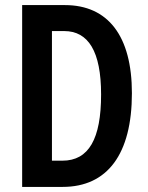

<svg xmlns="http://www.w3.org/2000/svg" viewBox="-20 -734 583 754"><path d="M498 -368C498 -593 404 -714 235 -714H67V0H226C402 0 498 -129 498 -368ZM377 -363C377 -189 329 -103 225 -103H184V-612H232C327 -612 377 -532 377 -363Z"/></svg>

Font: Noto Sans Arabic UI XCn SmBd
Style: Regular
Weight: 600
Width: 2
Designer: Monotype Design Team, Nadine Chahine and Nizar Qandah
Foundry: Monotype Imaging Inc.
Version: Version 2.010